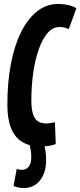

<svg xmlns="http://www.w3.org/2000/svg" viewBox="-20 -730 406 970"><path d="M183.2 10Q130.2 10 92.8 -12.6Q55.3 -35.1 36.2 -81.8Q17.2 -128.5 17.2 -200.3Q17.2 -313.7 35 -407.1Q52.8 -500.5 86.8 -568.4Q120.7 -636.3 168 -673.2Q215.3 -710 273.6 -710Q290.9 -710 307.6 -707.6Q324.2 -705.2 339.5 -700.4Q354.8 -695.6 366 -688.1L327.5 -583.3Q318.2 -587 310.6 -589.3Q303 -591.7 296.1 -592.7Q289.1 -593.7 280.4 -593.7Q247 -593.7 220.9 -564Q194.7 -534.4 176.4 -482.5Q158 -430.6 148.2 -363.9Q138.4 -297.3 138.4 -223Q138.4 -178.5 146.9 -153Q155.3 -127.4 172 -116.9Q188.6 -106.3 212.9 -106.3Q222.7 -106.3 235.1 -108.2Q247.4 -110 257.4 -113L261.7 -2.2Q244.7 4.6 225.6 7.3Q206.5 10 183.2 10ZM48.2 209.6 64.6 123.2Q72 125.8 77.5 127.1Q83 128.4 90.4 128.4Q110.8 128.4 124.4 112.7Q138 97 138 64.2Q138 44.4 135.4 28.8Q132.8 13.2 127.8 -5.2L200.4 -5.6Q207.4 13.4 210.2 35.8Q213 58.2 213 82Q213 121 199.3 152.4Q185.6 183.8 160.7 201.9Q135.8 220 101.2 220Q85.8 220 73.1 217.3Q60.4 214.6 48.2 209.6Z"/></svg>

Font: Georama
Style: Italic
Weight: 400
Width: 2
Italic angle: -9°
Designer: Jean-Baptiste Levee
Foundry: Production Type
Version: Version 1.000